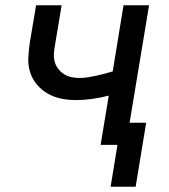

<svg xmlns="http://www.w3.org/2000/svg" viewBox="-20 -550 640 729"><path d="M495 159H400L426 0H362L393 -187Q362 -179 330.5 -174.5Q299 -170 269 -170Q240 -170 212.5 -175.5Q185 -181 161.5 -194.5Q138 -208 120.5 -228.5Q103 -249 94.5 -275.5Q86 -302 87.5 -330.5Q89 -359 93 -387L117 -530H214L188 -374Q185 -358 184.5 -342Q184 -326 188.5 -312.5Q193 -299 202 -287.5Q211 -276 224 -268Q237 -260 251.5 -257Q266 -254 282 -254Q298 -254 314 -256.5Q330 -259 345.5 -262.5Q361 -266 376.5 -270Q392 -274 408 -279L449 -530H546L472 -84H535Z"/></svg>

Font: Iosevka Curly MdExObl
Style: Regular
Weight: 500
Width: 7
Italic angle: -9°
Monospace: yes
Designer: Belleve Invis
Foundry: Belleve Invis
Version: Version 11.1.0; ttfautohint (v1.8.3)